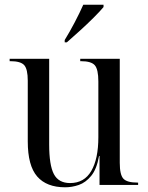

<svg xmlns="http://www.w3.org/2000/svg" viewBox="-20 -786 629 816"><path d="M257 10Q178 10 138 -36Q98 -82 98 -185V-443Q98 -492 83 -509Q68 -526 24 -526H21V-536H189V-172Q189 -84 209 -46Q229 -8 278 -8Q338 -8 368 -59.5Q398 -111 398 -203V-440Q398 -491 383 -508.5Q368 -526 324 -526H321V-536H489V-94Q489 -43 504.5 -26.5Q520 -10 564 -10H567V0H403V-123H401Q391 -67 367.5 -38.5Q344 -10 315 0Q286 10 257 10ZM255 -616Q276 -650 297.5 -691Q319 -732 334 -766H420V-756Q406 -739 378.5 -711.5Q351 -684 319.5 -655.5Q288 -627 264 -606H255Z"/></svg>

Font: Noto Serif Display SemiCondensed
Style: Regular
Weight: 400
Width: 4
Designer: Monotype Design Team
Foundry: Monotype Imaging Inc.
Version: Version 2.009